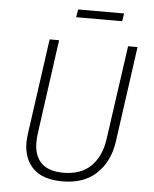

<svg xmlns="http://www.w3.org/2000/svg" viewBox="-58 -892 762 951"><g transform="rotate(5 323.5 -416.5)"><path d="M535 -210Q521 -109 458 -49Q395 11 288 11Q191 11 142.5 -36.5Q94 -84 94 -167Q94 -181 98 -213L164 -684H211L146 -214Q143 -190 143 -170Q143 -104 179 -68Q215 -32 289 -32Q377 -32 426.5 -81.5Q476 -131 488 -217L554 -684H601ZM514 -805H285L292 -844H520Z"/></g></svg>

Font: Fira Sans ExtraLight
Style: Italic
Weight: 275
Italic angle: -8°
Designer: Carrois Corporate & Edenspiekermann AG
Foundry: Carrois Corporate GbR & Edenspiekermann AG
Version: Version 4.203